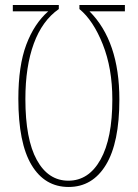

<svg xmlns="http://www.w3.org/2000/svg" viewBox="-20 -734 548 764"><path d="M427 -338Q427 -462 389 -557.5Q351 -653 296 -698V-714H477V-689H336Q455 -570 455 -338Q455 -166 401.5 -78Q348 10 253 10Q158 10 105.5 -77.5Q53 -165 53 -341Q53 -472 84.5 -556Q116 -640 172 -689H31V-714H214V-698Q148 -652 114.5 -560.5Q81 -469 81 -340Q81 -180 126.5 -97.5Q172 -15 252 -15Q333 -15 380 -99Q427 -183 427 -338Z"/></svg>

Font: Noto Sans Display Thin Cond
Style: Regular
Weight: 250
Width: 3
Designer: Monotype Design team
Foundry: Monotype Imaging Inc.
Version: Version 1.000